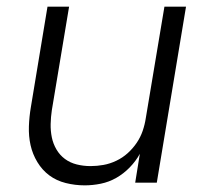

<svg xmlns="http://www.w3.org/2000/svg" viewBox="-20 -550 640 578"><path d="M235 8Q206 8 178 1Q150 -6 128.5 -22Q107 -38 92.5 -62Q78 -86 72 -113Q66 -140 67 -169.5Q68 -199 73 -228L123 -530H188L136 -218Q133 -198 132.5 -177Q132 -156 136 -136.5Q140 -117 150 -100Q160 -83 175.5 -71.5Q191 -60 211 -55Q231 -50 252 -50Q252 -50 252.5 -50Q253 -50 253 -50Q272 -50 291.5 -53.5Q311 -57 330 -66Q349 -75 364.5 -89Q380 -103 391.5 -120Q403 -137 409.5 -156Q416 -175 419 -195L475 -530H540L452 0H387L401 -87Q389 -65 370.5 -46Q352 -27 330 -14.5Q308 -2 283.5 3Q259 8 235 8Z"/></svg>

Font: Iosevka Curly LtExObl
Style: Regular
Weight: 300
Width: 7
Italic angle: -9°
Monospace: yes
Designer: Belleve Invis
Foundry: Belleve Invis
Version: Version 11.1.0; ttfautohint (v1.8.3)